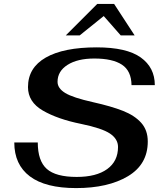

<svg xmlns="http://www.w3.org/2000/svg" viewBox="-20 -951 837 981"><path d="M53 -223H173Q173 -129 219 -88Q265 -47 372 -47Q472 -47 527.5 -87Q583 -127 583 -200Q583 -241 542 -268.5Q501 -296 394 -318Q275 -342 199 -386Q123 -430 123 -506Q123 -605 214 -657Q305 -709 474 -709Q627 -709 699 -657.5Q771 -606 771 -516H652Q651 -589 603 -620.5Q555 -652 462 -652Q376 -652 325 -619.5Q274 -587 274 -533Q274 -500 313 -476Q352 -452 455 -429Q549 -408 608.5 -384.5Q668 -361 701.5 -323.5Q735 -286 735 -228Q735 -111 633.5 -50.5Q532 10 369 10Q212 10 132.5 -50Q53 -110 53 -223ZM477 -931H563L668 -770H597L510 -869L387 -770H316Z"/></svg>

Font: Fahkwang SemiBold
Style: Italic
Weight: 600
Italic angle: -10°
Version: Version 1.000; ttfautohint (v1.6)